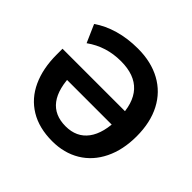

<svg xmlns="http://www.w3.org/2000/svg" viewBox="-177 -922 1126 1126"><g transform="rotate(45 386.5 -359.0)"><path d="M51.3 -366.7V-415.8H606V-305.2H160.9L197 -357.2Q197.8 -231.9 245.1 -169.3Q292.5 -106.7 385.5 -106.7Q476.1 -106.7 524.3 -171.3Q572.5 -235.8 572.5 -360.6Q572.5 -482.7 515.9 -544.8Q459.2 -606.9 345.5 -606.9Q284.4 -606.9 230.5 -590.1Q176.5 -573.2 128.2 -538.6L79.6 -649.4Q133.8 -687.7 206.2 -708.6Q278.6 -729.5 363.8 -729.5Q473.4 -729.5 554.3 -685.3Q635.3 -641.1 678.7 -558Q722.2 -474.9 722.2 -359.9Q722.2 -247.6 681 -163.5Q639.9 -79.3 565.1 -34.3Q490.2 10.7 391.8 10.7Q282.5 10.7 206.1 -35.6Q129.6 -82 90.5 -167.1Q51.3 -252.2 51.3 -366.7Z"/></g></svg>

Font: Min Sans VF VF
Style: Regular
Weight: 400
Designer: Jinseong-Kim, NotoSansCJK, Nunito
Foundry: Jinseong-Kim
Version: Version 1.420;Glyphs 3.1.2 (3151)